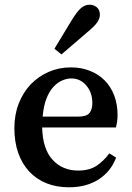

<svg xmlns="http://www.w3.org/2000/svg" viewBox="-20 -780 559 815"><path d="M311 -285Q347 -285 359.5 -300Q372 -315 372 -342Q372 -387 346.5 -417Q321 -447 283 -447Q264 -447 244 -438.5Q224 -430 206.5 -411Q189 -392 177 -361Q165 -330 161 -285ZM159 -239Q161 -148 203 -102Q245 -56 312 -56Q358 -56 388.5 -75.5Q419 -95 444 -129L473 -111Q450 -51 398 -18Q346 15 273 15Q220 15 177.5 -2Q135 -19 104.5 -51.5Q74 -84 57.5 -130.5Q41 -177 41 -236Q41 -293 59.5 -340.5Q78 -388 110.5 -422Q143 -456 187 -475Q231 -494 281 -494Q325 -494 361.5 -479.5Q398 -465 424 -439Q450 -413 464.5 -375.5Q479 -338 479 -292Q479 -277 477 -263.5Q475 -250 472 -239ZM283 -692Q306 -730 323 -745Q340 -760 360 -760Q378 -760 391 -749Q404 -738 404 -717Q404 -702 393 -685.5Q382 -669 348 -641L241 -549L211 -573Z"/></svg>

Font: Source Serif Pro Semibold
Style: Regular
Weight: 600
Designer: Frank Grießhammer
Foundry: Adobe Systems Incorporated
Version: Version 1.014;PS Version 1.0;hotconv 1.0.73;makeotf.lib2.5.5